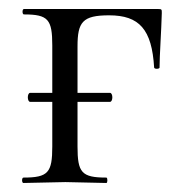

<svg xmlns="http://www.w3.org/2000/svg" viewBox="-20 -406 412 426"><path d="M47 -180H96V-81C96 -23 87 -12 32 -12C28 -12 28 0 32 0L125 -2L216 0C219 0 219 -12 216 -12C161 -12 152 -23 152 -81V-180H224C231 -180 231 -200 224 -200H152V-303C152 -357 163 -372 222 -372C289 -372 317 -341 322 -256C323 -252 334 -253 334 -256C334 -282 338 -338 339 -377C339 -385 339 -386 331 -386H33C29 -386 29 -374 33 -374C87 -374 96 -363 96 -305V-200H47C40 -200 40 -180 47 -180Z"/></svg>

Font: Cormorant Garamond
Style: Regular
Weight: 400
Designer: Christian Thalmann (Catharsis Fonts)
Foundry: Catharsis Fonts
Version: Version 4.002;Glyphs 3.4 (3410)